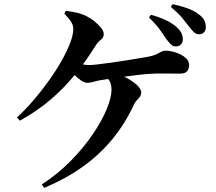

<svg xmlns="http://www.w3.org/2000/svg" viewBox="-20 -849 1040 923"><path d="M778.3 -662.8Q764.5 -684.3 746.9 -708.4Q729.3 -732.6 696.1 -765.3L706 -778.1Q744.4 -767.3 774.1 -753.6Q803.7 -740 823.6 -723.3Q842.9 -707.5 850.8 -692.6Q858.7 -677.7 858.7 -660.6Q858.7 -644.7 849.8 -635.2Q840.9 -625.7 824.3 -625.7Q811.9 -625.7 801.3 -635.8Q790.7 -646 778.3 -662.8ZM885.5 -725.4Q872.1 -743 855.7 -763.2Q839.2 -783.4 801.3 -816L809.9 -828.9Q852.3 -819.8 883.2 -808.3Q914.1 -796.8 934.7 -780.8Q954 -767 961.8 -751.6Q969.5 -736.3 969.5 -718.3Q969.5 -703.2 960.6 -693.7Q951.7 -684.2 936.4 -684.2Q921.8 -684.2 911 -695.3Q900.3 -706.4 885.5 -725.4ZM61.5 -284.5Q100.9 -320.4 139.8 -365.6Q178.8 -410.9 213.6 -459.6Q248.5 -508.2 275.1 -555Q301.8 -601.8 317.1 -642Q332.3 -682.2 332.3 -709.4Q332.3 -727.1 322.5 -742.9Q312.7 -758.7 289 -783.9L296.3 -796.8Q326.2 -793.5 351.4 -787.4Q376.6 -781.3 397.3 -770.5Q415.4 -761.6 434.1 -746.6Q452.8 -731.5 465.7 -715.6Q478.6 -699.6 478.6 -685.3Q478.6 -668.2 465.1 -658.2Q451.5 -648.2 437.9 -627.1Q393.5 -555.4 340.6 -490.4Q287.8 -425.3 222.7 -369.8Q157.6 -314.2 75.4 -268.9ZM330.5 -555.2Q346 -547.9 367.4 -542.1Q388.8 -536.2 406.7 -536.2Q421 -536.2 448.9 -539.4Q476.8 -542.5 511.8 -547.5Q546.9 -552.5 582.4 -558Q617.9 -563.5 647.1 -568.5Q676.3 -573.5 691.9 -576.2Q715.8 -580.7 730.3 -587.5Q744.8 -594.3 754.5 -599.8Q764.1 -605.4 773.8 -605.4Q797.6 -605.4 824.4 -596.8Q851.2 -588.3 870.2 -572.8Q889.3 -557.4 889.3 -535.2Q889.3 -519.1 880 -507.1Q870.7 -495 843.1 -495Q824.2 -495 800 -495.4Q775.8 -495.7 750 -495.7Q724.2 -495.7 699 -493.7Q676.3 -492.7 644.5 -488.9Q612.7 -485 578.6 -480.5Q544.4 -476 514 -471.6Q483.7 -467.3 463 -463.5Q444 -460.1 428.6 -455.5Q413.1 -450.9 399.1 -450.9Q385.8 -450.9 368.8 -462.8Q351.7 -474.6 336.5 -490.3Q321.4 -505.9 311.4 -517.8ZM192.8 54.1 180.8 37.8Q257.2 -11.7 318.9 -74.4Q380.6 -137.1 424.8 -201.9Q469 -266.6 492.5 -323.3Q516 -380.1 516 -416.8Q516 -439.5 508.7 -455.4Q501.4 -471.3 485.8 -481.3L504.9 -504.2Q546.8 -495.6 581.7 -478Q616.6 -460.5 637.8 -440.7Q658.9 -420.9 658.9 -405.3Q658.9 -387.7 645.1 -375Q631.3 -362.3 623.3 -344.9Q581.1 -254.1 519.9 -179.8Q458.7 -105.4 377.5 -47.4Q296.3 10.7 192.8 54.1Z"/></svg>

Font: Noto Serif JP
Style: Regular
Weight: 200
Designer: Ryoko NISHIZUKA 西塚涼子 (kana & ideographs); Frank Grießhammer (Latin, Greek & Cyrillic); Wenlong ZHANG 张文龙 (bopomofo); San
Foundry: Adobe
Version: Version 2.001;hotconv 1.1.0;makeotfexe 2.6.0